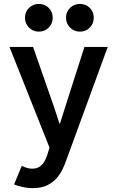

<svg xmlns="http://www.w3.org/2000/svg" viewBox="-20 -765 602 998"><path d="M149.4 212.9Q123 212.9 95.7 206.5Q68.4 200.2 53.2 193.8L93.3 96.7Q105.5 103.5 119.9 107.7Q134.3 111.8 146.5 111.8Q173.3 111.8 189.5 98.9Q205.6 85.9 213.9 68.6Q222.2 51.3 226.1 39.1L250 -39.6L246.1 24.4L29.3 -521H151.9L258.3 -216.3L289.1 -123H292L321.3 -216.3L418.9 -521H540L325.2 65.9Q318.4 85.9 306.9 111.1Q295.4 136.2 275.9 159.4Q256.3 182.6 225.8 197.8Q195.3 212.9 149.4 212.9ZM395.5 -600.6Q365.2 -600.6 344.2 -621.6Q323.2 -642.6 323.2 -672.9Q323.2 -703.6 344.2 -724.1Q365.2 -744.6 395.5 -744.6Q426.3 -744.6 446.8 -724.1Q467.3 -703.6 467.3 -672.9Q467.3 -642.6 446.8 -621.6Q426.3 -600.6 395.5 -600.6ZM181.6 -600.6Q151.9 -600.6 130.9 -621.6Q109.9 -642.6 109.9 -672.9Q109.9 -703.6 130.9 -724.1Q151.9 -744.6 181.6 -744.6Q212.4 -744.6 233.2 -724.1Q253.9 -703.6 253.9 -672.9Q253.9 -642.6 233.2 -621.6Q212.4 -600.6 181.6 -600.6Z"/></svg>

Font: Reddit Mono SemiBold
Style: Regular
Weight: 600
Monospace: yes
Designer: Stephen Hutchings
Foundry: Reddit
Version: Version 1.014